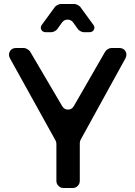

<svg xmlns="http://www.w3.org/2000/svg" viewBox="-20 -940 677 960"><path d="M266 -794Q263 -789 253.5 -784Q244 -779 238 -779H209Q193 -779 186.5 -791.5Q180 -804 190 -817L255 -906Q258 -910 267.5 -915Q277 -920 283 -920H353Q359 -920 368.5 -915Q378 -910 381 -906L446 -817Q456 -804 449.5 -791.5Q443 -779 427 -779H398Q392 -779 382.5 -784Q373 -789 370 -794L347 -826Q336 -842 318 -842Q300 -842 289 -826ZM383 -241Q379 -233 379 -224V-35Q379 -21 368.5 -10.5Q358 0 344 0H297Q283 0 272.5 -10.5Q262 -21 262 -35V-220Q262 -229 258 -237L30 -648Q20 -667 29.5 -683.5Q39 -700 60 -700H100Q107 -700 116.5 -694.5Q126 -689 130 -683L290 -411Q300 -392 320 -392Q340 -392 350 -411L506 -682Q510 -689 519.5 -694.5Q529 -700 536 -700H577Q598 -700 607.5 -683.5Q617 -667 607 -648Z"/></svg>

Font: Trueno
Style: Round
Weight: 400
Designer: Julieta Ulanovsky, Jasper
Foundry: Julieta Ulanovsky, Cannot Into Space Fonts
Version: Version 3.001